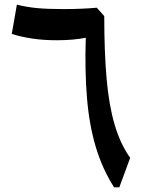

<svg xmlns="http://www.w3.org/2000/svg" viewBox="-20 -801 608 821"><path d="M425.8 -732.4Q425.8 -578.6 435.8 -464.8Q445.8 -351.1 470 -268.6Q494.1 -186 536.6 -126L490.2 0H467.8Q418 -78.1 389.9 -171.6Q361.8 -265.1 352.1 -380.6Q342.3 -496.1 346.7 -639.6Q293.5 -628.9 222.2 -628.9Q167.5 -628.9 120.4 -635.7Q73.2 -642.6 30.3 -655.8L52.2 -781.2Q94.2 -770.5 138.4 -766.4Q182.6 -762.2 251 -762.2Q293 -762.2 331.5 -763.9Q370.1 -765.6 393.6 -768.1Z"/></svg>

Font: Pinar-DS1-FD SemiBold
Style: Regular
Weight: 600
Designer: Amin Abedi
Version: Version 3.000